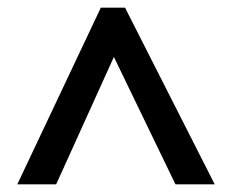

<svg xmlns="http://www.w3.org/2000/svg" viewBox="-20 -738 603 499"><path d="M242 -718 25 -259H126L276 -590L436 -259H538L305 -718Z"/></svg>

Font: Noto Sans Gurmukhi SemiBold
Style: Regular
Weight: 600
Designer: Jelle Bosma - Monotype Design Team
Foundry: Monotype Imaging Inc.
Version: Version 2.004